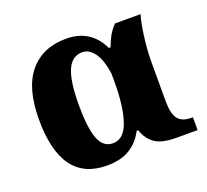

<svg xmlns="http://www.w3.org/2000/svg" viewBox="-101 -668 865 801"><g transform="rotate(-20 332.0 -268.0)"><path d="M44 -267Q44 -407 102.5 -476.5Q161 -546 265 -546Q374 -546 420 -449H428Q438 -476 448.5 -495Q459 -514 479 -536H593Q583 -506 575 -445.5Q567 -385 567 -332V-159Q567 -103 585 -80Q603 -57 643 -57H651V0H558Q492 0 461.5 -22Q431 -44 418 -84H411Q387 -38 347 -14Q307 10 246 10Q44 10 44 -267ZM394 -307V-344Q385 -408 362 -439Q339 -470 309 -470Q263 -470 242 -420.5Q221 -371 221 -268Q221 -166 239.5 -117.5Q258 -69 301 -69Q350 -69 372 -133.5Q394 -198 394 -307Z"/></g></svg>

Font: Noto Serif ExtraBold
Style: Regular
Weight: 800
Designer: Monotype Design Team
Foundry: Monotype Imaging Inc.
Version: Version 1.001